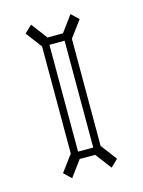

<svg xmlns="http://www.w3.org/2000/svg" viewBox="-85 -656 454 611"><g transform="rotate(-15 142.0 -350.0)"><path d="M117 -526V-550H168L191 -526ZM77 -97 53 -120 93 -174 116 -150ZM116 -150 93 -174H167V-150ZM93 -174V-527L117 -550V-174ZM93 -527 53 -580 77 -603 117 -550ZM207 -97 167 -150 191 -173 231 -120ZM167 -150V-526H191V-173ZM191 -526 168 -550 207 -603 231 -580Z"/></g></svg>

Font: Foldit Thin
Style: Regular
Weight: 100
Designer: Sophia Tai
Foundry: Sophia Tai
Version: Version 1.003